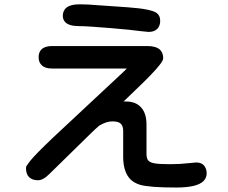

<svg xmlns="http://www.w3.org/2000/svg" viewBox="-20 -796 1040 876"><path d="M658.2 -650.4H657.2L618.2 -654.3Q587.9 -659.2 482.4 -668Q377 -676.8 341.8 -676.8Q295.9 -676.8 278.3 -694.3Q266.6 -706.1 266.6 -723.6Q266.6 -744.1 279.3 -757.8Q298.8 -776.4 343.8 -776.4L380.9 -775.4Q380.9 -775.4 563.5 -762.7Q671.9 -754.9 695.3 -736.3Q710.9 -724.6 710.9 -701.2Q710.9 -677.7 697.3 -664.1Q683.6 -650.4 658.2 -650.4ZM543.9 -333Q548.8 -333 553.7 -333Q597.7 -333 621.1 -308.6Q648.4 -282.2 648.4 -226.6V-93.8Q648.4 -72.3 657.2 -63Q666 -53.7 687.5 -50.3Q709 -46.9 757.8 -46.9Q800.8 -46.9 842.8 -51.8L874 -54.7Q906.2 -54.7 917 -31.2Q922.9 -20.5 922.9 -4.9Q922.9 15.6 908.2 30.3Q878.9 59.6 784.2 59.6Q661.1 59.6 618.2 46.9Q592.8 39.1 575.2 22.5Q543 -10.7 542 -77.1V-199.2Q542 -220.7 531.2 -231.4Q520.5 -242.2 492.7 -242.2Q464.8 -242.2 432.6 -222.7L415 -207Q415 -207 396.5 -189.5L204.1 -1Q176.8 26.4 153.3 26.4Q127 26.4 112.8 12.2Q98.6 -2 98.6 -28.3Q98.6 -33.2 99.6 -36.1Q104.5 -44.9 118.2 -62.5Q141.6 -91.8 222.7 -168.9L544.9 -469.7L558.6 -483.4H216.8Q184.6 -483.4 169.9 -499Q156.2 -511.7 156.2 -535.2Q156.2 -557.6 168.9 -570.3Q184.6 -585.9 216.8 -585.9H653.3Q692.4 -585.9 710.9 -568.4Q724.6 -553.7 724.6 -530.3Q724.6 -519.5 707 -498Q679.7 -462.9 597.7 -384.8Z"/></svg>

Font: FakePearl
Style: SemiBold
Weight: 400
Version: Version 1.2